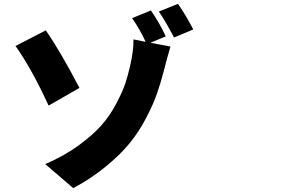

<svg xmlns="http://www.w3.org/2000/svg" viewBox="-20 -895 1540 997"><path d="M392.6 -438.5 232.4 -346.7Q144.5 -538.1 60.5 -656.2L217.8 -737.3Q293.9 -627.9 392.6 -438.5ZM840.8 -706.1 760.7 -672.9 865.2 -653.3Q845.7 -588.9 831.1 -528.3Q813.5 -461.9 794.9 -408.2Q776.4 -354.5 739.3 -283.2Q702.1 -211.9 654.8 -153.3Q607.4 -94.7 531.2 -31.7Q455.1 31.2 360.4 82L214.8 -43Q311.5 -84 387.7 -139.6Q463.9 -195.3 507.8 -245.6Q551.8 -295.9 584.5 -358.4Q617.2 -420.9 630.4 -460.9Q643.6 -501 655.3 -550.8Q674.8 -637.7 672.9 -690.4L736.3 -677.7Q706.1 -743.2 666 -800.8L763.7 -840.8Q808.6 -775.4 840.8 -706.1ZM804.7 -835 904.3 -875Q946.3 -814.5 983.4 -742.2L883.8 -700.2Q833 -795.9 804.7 -835Z"/></svg>

Font: Bpmf Zihi Sans Heavy
Style: Heavy
Weight: 900
Foundry: But Ko
Version: Version 1.320